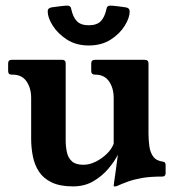

<svg xmlns="http://www.w3.org/2000/svg" viewBox="-20 -653 620 684"><path d="M240 11Q193 11 163.5 -3.5Q134 -18 118.5 -42Q103 -66 97 -96.5Q91 -127 91 -158V-304Q91 -339 74.5 -363Q58 -387 26 -387H22Q9 -387 9 -400V-427Q9 -440 22 -440H201Q214 -440 214 -427V-153Q214 -130 218.5 -110Q223 -90 236.5 -78Q250 -66 277 -66Q299 -66 321 -77Q343 -88 360.5 -105Q378 -122 385 -141V-304Q385 -339 368.5 -363Q352 -387 320 -387H319Q305 -387 305 -400V-427Q305 -440 319 -440H495Q509 -440 509 -427V-178Q509 -155 512 -132.5Q515 -110 526 -95Q537 -80 561 -77Q570 -76 570 -65V-36Q570 -24 558 -24Q515 -24 486.5 -19Q458 -14 437 -6.5Q416 1 396 10Q394 11 389 11H387Q385 11 385 9Q385 7 386.5 -4Q388 -15 391.5 -38.5Q395 -62 400 -102Q388 -78 365.5 -51.5Q343 -25 312 -7Q281 11 240 11ZM296 -491Q251 -491 218.5 -512Q186 -533 168 -561.5Q150 -590 150 -612Q150 -620 154.5 -623Q159 -626 165 -627Q179 -629 196 -631Q213 -633 220 -633Q226 -633 229.5 -630Q233 -627 234 -620Q240 -592 254 -577.5Q268 -563 296 -563Q325 -563 339 -577.5Q353 -592 359 -620Q360 -627 363.5 -630Q367 -633 373 -633Q380 -633 397 -631Q414 -629 427 -627Q442 -625 442 -612Q442 -590 424.5 -561.5Q407 -533 374.5 -512Q342 -491 296 -491Z"/></svg>

Font: Young Serif Light
Style: Regular
Weight: 300
Designer: Bastien Sozeau
Foundry: NBR — Bastien Sozeau
Version: Version 5.001